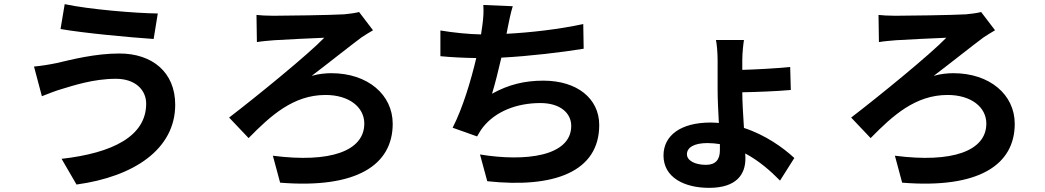

<svg xmlns="http://www.w3.org/2000/svg" viewBox="-20 -827 5040 926"><path d="M685 -327C685 -171 525 -89 277 -61L349 63C627 25 825 -108 825 -322C825 -479 714 -569 556 -569C439 -569 327 -540 254 -523C221 -516 178 -509 144 -506L182 -363C211 -374 250 -390 279 -398C330 -413 429 -447 539 -447C633 -447 685 -393 685 -327ZM292 -807 272 -687C387 -667 604 -647 721 -639L741 -762C635 -763 408 -782 292 -807Z M1217 -755 1219 -624C1241 -628 1277 -631 1302 -633C1350 -636 1489 -643 1544 -645C1465 -563 1218 -362 1085 -260L1179 -161C1286 -270 1395 -369 1550 -369C1664 -369 1737 -310 1737 -231C1737 -99 1573 -40 1296 -76L1331 54C1701 84 1874 -32 1874 -230C1874 -370 1754 -474 1578 -474C1553 -474 1516 -471 1483 -461C1570 -527 1666 -604 1724 -647C1738 -656 1761 -671 1779 -681L1712 -769C1693 -764 1663 -760 1640 -758C1575 -754 1352 -751 1298 -751C1265 -751 1233 -753 1217 -755Z M2453 -797 2311 -803C2313 -770 2312 -745 2306 -702C2304 -690 2302 -676 2300 -661C2239 -662 2164 -670 2104 -680V-556C2155 -551 2214 -548 2277 -547C2251 -437 2211 -304 2163 -211L2281 -169C2291 -186 2298 -199 2309 -213C2369 -289 2471 -330 2586 -330C2684 -330 2735 -280 2735 -220C2735 -73 2514 -46 2295 -82L2330 47C2653 82 2870 1 2870 -224C2870 -352 2763 -438 2601 -438C2512 -438 2434 -420 2353 -375C2368 -424 2384 -488 2398 -549C2532 -556 2691 -575 2795 -592L2793 -711C2672 -685 2537 -670 2423 -664C2425 -675 2427 -686 2429 -695C2436 -728 2442 -762 2453 -797Z M3293 -83C3293 -116 3328 -137 3392 -137C3412 -137 3432 -135 3452 -132C3452 -121 3452 -111 3452 -102C3452 -56 3430 -32 3385 -32C3329 -32 3293 -54 3293 -83ZM3568 -634H3433C3437 -616 3441 -574 3441 -535V-394C3441 -349 3444 -290 3447 -234C3434 -235 3421 -236 3407 -236C3262 -236 3180 -173 3180 -77C3180 28 3279 79 3400 79C3534 79 3575 12 3575 -62C3575 -69 3575 -77 3574 -87C3642 -51 3699 0 3742 44L3811 -65C3757 -115 3672 -176 3568 -210C3564 -272 3560 -339 3560 -382C3627 -383 3727 -387 3794 -393L3791 -504C3724 -497 3626 -492 3560 -490V-537C3560 -572 3565 -615 3568 -634Z M4217 -755 4219 -624C4241 -628 4277 -631 4302 -633C4350 -636 4489 -643 4544 -645C4465 -563 4218 -362 4085 -260L4179 -161C4286 -270 4395 -369 4550 -369C4664 -369 4737 -310 4737 -231C4737 -99 4573 -40 4296 -76L4331 54C4701 84 4874 -32 4874 -230C4874 -370 4754 -474 4578 -474C4553 -474 4516 -471 4483 -461C4570 -527 4666 -604 4724 -647C4738 -656 4761 -671 4779 -681L4712 -769C4693 -764 4663 -760 4640 -758C4575 -754 4352 -751 4298 -751C4265 -751 4233 -753 4217 -755Z"/></svg>

Font: Noto Sans HK
Style: Bold
Weight: 700
Designer: Ryoko NISHIZUKA 西塚涼子 (kana, bopomofo & ideographs); Paul D. Hunt (Latin, Greek & Cyrillic); Sandoll Communications 산돌커뮤니
Foundry: Adobe
Version: Version 2.002;hotconv 1.0.116;makeotfexe 2.5.65601